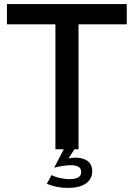

<svg xmlns="http://www.w3.org/2000/svg" viewBox="-20 -730 655 939"><path d="M312 189Q370 189 400.5 167Q431 145 431 108Q431 74 408.5 57.5Q386 41 349 41Q330 41 315 45L344 0H364V-611H600V-710H14V-611H251V0H292L245 90Q260 86 283 82Q306 78 325 78Q350 78 363.5 85.5Q377 93 377 112Q377 146 320 146Q296 146 270.5 140Q245 134 232 126L209 169Q258 189 312 189Z"/></svg>

Font: RT Raleway SemiBold
Style: Regular
Weight: 400
Designer: Matt McInerney, Pablo Impallari, Rodrigo Fuenzalida — Edited by Milan Moffatt in April 2016
Foundry: Matt McInerney, Pablo Impallari, Rodrigo Fuenzalida — Edited by Milan Moffatt in April 2016
Version: Version 3.001